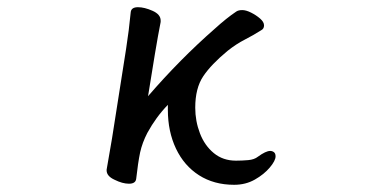

<svg xmlns="http://www.w3.org/2000/svg" viewBox="-20 -503 1040 533"><path d="M343 -470Q345 -483 363 -483Q381 -483 403.5 -473Q426 -463 426 -446V-442Q419 -407 410 -353L391 -236Q480 -339 576 -423Q609 -453 636 -471Q642 -475 652.5 -475Q663 -475 677 -468Q691 -461 702 -451.5Q713 -442 713 -432.5Q713 -423 705 -419Q683 -405 659.5 -393Q636 -381 612 -362Q566 -324 544 -291Q522 -258 522 -204Q522 -167 535 -133Q548 -99 573.5 -78Q599 -57 635 -57Q652 -57 669 -58.5Q686 -60 696 -68Q718 -84 730 -84Q736 -84 740.5 -80.5Q745 -77 745 -69Q745 -57 729 -38Q713 -19 687.5 -4.5Q662 10 630 10Q574 10 532.5 -16.5Q491 -43 468.5 -90.5Q446 -138 446 -198V-212Q413 -178 389 -134Q375 -107 369 -80Q363 -51 358 -6Q356 7 338 7Q320 7 298 -4Q276 -14 276 -30V-32L291 -119L330 -367Q338 -418 343 -470Z"/></svg>

Font: Moon Stars Kai HW
Style: Bold
Weight: 700
Designer: GuiWonder
Version: Version 1.101